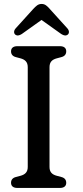

<svg xmlns="http://www.w3.org/2000/svg" viewBox="-20 -928 410 948"><path d="M226.5 -883C212.5 -898.5 203 -908.5 185.5 -908.5C168 -908.5 158 -898.5 143.5 -883L57 -787.5C46.5 -775.5 48.5 -763 55 -757.5C63.5 -750.5 74.5 -751.5 87.5 -760L185 -829.5L282.5 -760C295.5 -751.5 306.5 -750.5 315 -757.5C321.5 -763 323.5 -775.5 313 -787.5ZM283 -646C299 -650 307 -660 307 -674.5C307 -690.5 296.5 -700 275.5 -700H66C45 -700 34.5 -690.5 34.5 -674.5C34.5 -660 42.5 -650 58.5 -646L81 -640C103 -634 117 -622.5 117 -596.5V-103.5C117 -77.5 103 -66 81 -60L58.5 -54C42.5 -50 34.5 -40 34.5 -25.5C34.5 -9.5 45 0 66 0H275.5C296.5 0 307 -9.5 307 -25.5C307 -40 299 -50 283 -54L260.5 -60C238 -66 224.5 -77.5 224.5 -103.5V-596.5C224.5 -622.5 238 -634 260.5 -640Z"/></svg>

Font: dr Title
Style: Regular
Weight: 400
Version: Version 1.000;hotconv 1.0.109;makeotfexe 2.5.65596